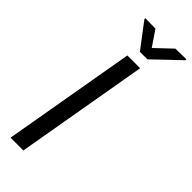

<svg xmlns="http://www.w3.org/2000/svg" viewBox="-293 -939 970 970"><g transform="rotate(45 192.0 -454.0)"><path d="M35.6 0ZM127 0H35.6L159.2 -710.9H250.5ZM219.7 -824.7 306.2 -906.7 383.8 -908.2 384.3 -901.9 244.6 -768.6H190.9L90.3 -901.4V-908.2L163.6 -907.2Z"/></g></svg>

Font: Roboto
Style: Italic
Weight: 400
Italic angle: -12°
Designer: Google
Version: Version 2.134; 2016; ttfautohint (v1.6)